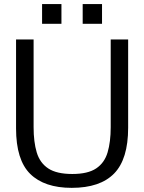

<svg xmlns="http://www.w3.org/2000/svg" viewBox="-20 -908 706 940"><path d="M331.1 11.7Q197.3 11.7 127.9 -56.6Q58.6 -125 58.6 -279.3V-714.8H144.5V-285.2Q144.5 -212.9 159.9 -161.6Q175.3 -110.4 216.3 -83.3Q257.3 -56.2 334 -56.2Q410.2 -56.2 450.9 -83.5Q491.7 -110.8 506.8 -162.1Q522 -213.4 522 -285.2V-714.8H607.4V-282.7Q607.4 -128.9 538.8 -58.6Q470.2 11.7 331.1 11.7ZM384.8 -791.5V-888.2H479.5V-791.5ZM186 -791.5V-888.2H280.8V-791.5Z"/></svg>

Font: Pontano Sans
Style: Regular
Weight: 400
Designer: Vernon Adams
Foundry: Vernon Adams
Version: Version 2.001